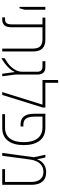

<svg xmlns="http://www.w3.org/2000/svg" viewBox="880 -1680 811 2610"><g transform="rotate(90 1285.0 -374.5)"><path d="M73 -235V-586H112V-307L92 -235Z M216 0V-38H243Q279 -38 295 -60Q311 -82 311 -133V-547H219V-586H519Q598 -586 638.5 -546Q679 -506 679 -420V0H640V-414Q640 -488 607.5 -517.5Q575 -547 513 -547H350V-123Q350 -60 323 -30Q296 0 246 0Z M770 11V-32Q805 -52 833.5 -72.5Q862 -93 883 -116Q917 -150 936 -190Q955 -230 955 -274V-469Q955 -512 937.5 -529.5Q920 -547 885 -547H811V-586H894Q942 -586 967.5 -559Q993 -532 993 -476V-179L1016 0H982L959 -168H957Q939 -128 907 -94Q875 -60 838.5 -33Q802 -6 770 11Z M1105 -586H1441V-550L1270 0H1231L1402 -547H1067V-760H1105Z M1532 0V-38H1713Q1812 -38 1862 -104Q1912 -170 1912 -293Q1912 -415 1860 -481Q1808 -547 1710 -547H1565V-437Q1565 -365 1590 -326Q1615 -287 1677 -287Q1683 -287 1688.5 -287.5Q1694 -288 1699 -289V-251Q1693 -250 1686.5 -249.5Q1680 -249 1672 -249Q1597 -249 1561.5 -295.5Q1526 -342 1526 -430V-586H1716Q1833 -586 1892.5 -508Q1952 -430 1952 -294Q1952 -154 1892.5 -77Q1833 0 1718 0Z M2321 -597Q2405 -597 2448.5 -544.5Q2492 -492 2492 -399V0H2279V-38H2453V-393Q2453 -473 2417.5 -516.5Q2382 -560 2317 -560Q2265 -560 2230 -535.5Q2195 -511 2175 -471Q2155 -431 2149 -384L2097 0H2058L2117 -431L2083 -586H2121L2143 -477H2146Q2168 -537 2214 -567Q2260 -597 2321 -597Z"/></g></svg>

Font: Noto Sans Hebrew SemiCondensed ExtraLight
Style: Regular
Weight: 200
Width: 4
Designer: Monotype Design Team
Foundry: Monotype Imaging Inc.
Version: Version 2.004; ttfautohint (v1.8.4.7-5d5b)